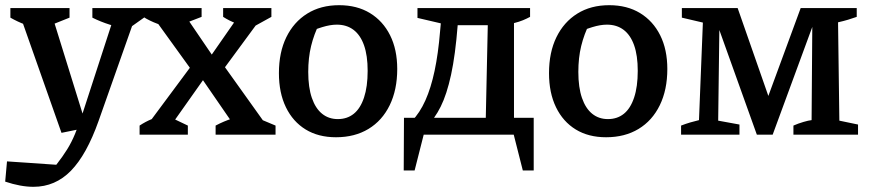

<svg xmlns="http://www.w3.org/2000/svg" viewBox="-51 -519 3353 740"><path d="M-31 181 -24 103 166 116Q191 84 208 56.5Q225 29 238 -2.5Q251 -34 265 -75L396 -478H479L329 -53Q283 77 222.5 139Q162 201 78 201Q53 201 26 196Q-1 191 -31 181ZM186 -7 20 -478H144L284 -27ZM107 -407Q76 -413 46.5 -424Q17 -435 -11 -451V-488H217V-451ZM442 -407Q407 -413 372 -424Q337 -435 305 -451V-488H504V-451Z M519 -10V-40L698 -281H801L971 -43V-10H869L714 -235H749L590 -10ZM487 0V-35Q532 -65 587 -76L673 -35V0ZM780 0V-35Q812 -52 845 -62.5Q878 -73 911 -77L1011 -35V0ZM617 -412Q584 -417 555.5 -427.5Q527 -438 501 -454V-488H726V-454ZM695 -238 542 -450V-478H650L782 -284H748L883 -478H956V-450L800 -238ZM919 -412Q889 -418 861.5 -428Q834 -438 809 -454V-488H995V-454Z M1244 10Q1176 10 1127 -20Q1078 -50 1051 -105.5Q1024 -161 1024 -237Q1024 -317 1052.5 -375.5Q1081 -434 1133 -466.5Q1185 -499 1256 -499Q1325 -499 1375 -468.5Q1425 -438 1452.5 -383Q1480 -328 1480 -253Q1480 -173 1451 -113.5Q1422 -54 1369 -22Q1316 10 1244 10ZM1251 -60Q1287 -60 1312.5 -80.5Q1338 -101 1352 -143Q1366 -185 1366 -246Q1366 -305 1352 -344.5Q1338 -384 1311.5 -404Q1285 -424 1247 -424Q1222 -424 1191 -414.5Q1160 -405 1116 -386L1181 -431Q1159 -387 1148 -341.5Q1137 -296 1137 -242Q1137 -182 1151 -141.5Q1165 -101 1190.5 -80.5Q1216 -60 1251 -60Z M1592 -30 1536 -52Q1567 -84 1588.5 -132Q1610 -180 1624 -246Q1638 -312 1645 -397L1648 -429L1558 -450V-488H1992V-454Q1979 -447 1964.5 -441Q1950 -435 1930 -430V-51H1821L1829 -422H1713Q1704 -307 1687.5 -231Q1671 -155 1647.5 -108Q1624 -61 1592 -30ZM1505 138 1506 -65H2006V138H1964L1929 0H1582L1547 138Z M2285 10Q2217 10 2168 -20Q2119 -50 2092 -105.5Q2065 -161 2065 -237Q2065 -317 2093.5 -375.5Q2122 -434 2174 -466.5Q2226 -499 2297 -499Q2366 -499 2416 -468.5Q2466 -438 2493.5 -383Q2521 -328 2521 -253Q2521 -173 2492 -113.5Q2463 -54 2410 -22Q2357 10 2285 10ZM2292 -60Q2328 -60 2353.5 -80.5Q2379 -101 2393 -143Q2407 -185 2407 -246Q2407 -305 2393 -344.5Q2379 -384 2352.5 -404Q2326 -424 2288 -424Q2263 -424 2232 -414.5Q2201 -405 2157 -386L2222 -431Q2200 -387 2189 -341.5Q2178 -296 2178 -242Q2178 -182 2192 -141.5Q2206 -101 2231.5 -80.5Q2257 -60 2292 -60Z M3184 -54 3256 -39V0H3007V-35Q3025 -43 3045.5 -49Q3066 -55 3077 -56L3080 -456L3094 -454L2927 0H2866L2708 -441L2722 -444L2717 -54L2799 -39V0H2574V-35Q2592 -42 2609 -47Q2626 -52 2643 -56L2658 -432L2577 -451V-488H2792L2923 -113H2897L3035 -488H3251V-454Q3234 -448 3217.5 -443Q3201 -438 3179 -433Z"/></svg>

Font: Piazzolla 24pt SemiBold
Style: Regular
Weight: 600
Designer: Juan Pablo del Peral
Foundry: Huerta Tipografica
Version: Version 2.005